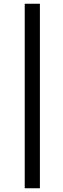

<svg xmlns="http://www.w3.org/2000/svg" viewBox="-20 -767 338 1025"><path d="M112 238V-747H193V238Z"/></svg>

Font: Source Serif 4 SemiBold
Style: Italic
Weight: 600
Italic angle: -12°
Designer: Frank Grießhammer
Foundry: Adobe Systems Incorporated
Version: Version 4.004;hotconv 1.0.116;makeotfexe 2.5.65601